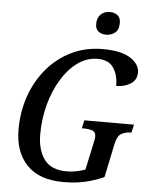

<svg xmlns="http://www.w3.org/2000/svg" viewBox="-61 -977 810 1037"><g transform="rotate(5 344.0 -458.5)"><path d="M322 10Q190 10 123 -60.5Q56 -131 56 -252Q56 -349 86 -434.5Q116 -520 171.5 -585Q227 -650 303 -687Q379 -724 472 -724Q573 -724 622.5 -691.5Q672 -659 672 -615Q672 -574 639 -553Q606 -532 561 -532Q561 -591 535 -630Q509 -669 449 -669Q391 -669 341.5 -633.5Q292 -598 254.5 -537Q217 -476 196 -398Q175 -320 175 -235Q175 -153 212 -101Q249 -49 336 -49Q361 -49 388 -54.5Q415 -60 435 -68L467 -217Q472 -239 472 -250Q472 -275 453 -281.5Q434 -288 406 -288H396L406 -332H675L665 -288H661Q634 -288 611.5 -276Q589 -264 579 -218L541 -36Q488 -13 436.5 -1.5Q385 10 322 10ZM483 -803Q457 -803 440.5 -816Q424 -829 424 -856Q424 -890 443.5 -908.5Q463 -927 492 -927Q517 -927 534 -914Q551 -901 551 -873Q551 -834 529.5 -818.5Q508 -803 483 -803Z"/></g></svg>

Font: Noto Serif SemiCondensed Medium
Style: Italic
Weight: 500
Width: 4
Italic angle: -12°
Designer: Monotype Design Team
Foundry: Monotype Imaging Inc.
Version: Version 2.013